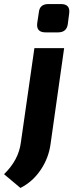

<svg xmlns="http://www.w3.org/2000/svg" viewBox="-77 -731 373 949"><path d="M162 -711H224Q271 -711 265 -665L258 -611Q252 -571 210 -571H148Q101 -571 107 -617L115 -670Q119 -711 162 -711ZM240 -493 173 -20Q164 49 124.5 108Q85 167 24 198L-57 130Q15 60 26 -26L93 -493Z"/></svg>

Font: Exo 2.0
Style: Bold Italic
Weight: 700
Italic angle: -8°
Designer: Natanael Gama
Version: Version 1.001;PS 001.001;hotconv 1.0.70;makeotf.lib2.5.58329